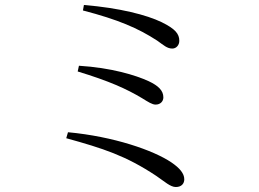

<svg xmlns="http://www.w3.org/2000/svg" viewBox="-20 -739 1040 771"><path d="M700 -575C700 -603 684 -623 629 -650C569 -679 461 -707 317 -719L313 -697C455 -660 534 -626 611 -576C638 -557 651 -544 672 -544C688 -544 700 -558 700 -575ZM297 -475 292 -452C420 -413 488 -382 550 -345C576 -329 591 -319 605 -319C624 -319 636 -332 636 -348C636 -376 615 -395 577 -413C525 -437 427 -467 297 -475ZM253 -208 246 -184C394 -143 485 -114 607 -33C641 -10 664 12 686 12C710 12 720 -3 720 -19C720 -42 702 -64 668 -87C597 -135 437 -191 253 -208Z"/></svg>

Font: Source Han Serif KR
Style: Regular
Weight: 400
Designer: Ryoko NISHIZUKA 西塚涼子 (kana & ideographs); Frank Grießhammer (Latin, Greek & Cyrillic); Wenlong ZHANG 张文龙 (bopomofo); San
Foundry: Adobe
Version: Version 2.001;hotconv 1.1.0;makeotfexe 2.6.0